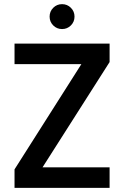

<svg xmlns="http://www.w3.org/2000/svg" viewBox="-20 -905 598 925"><path d="M185 -99H508V0H50V-89L372 -596H50V-695H508V-606ZM219 -825Q219 -850 236.5 -867.5Q254 -885 279 -885Q304 -885 321.5 -867.5Q339 -850 339 -825Q339 -800 321.5 -782.5Q304 -765 279 -765Q254 -765 236.5 -782.5Q219 -800 219 -825Z"/></svg>

Font: Poppins-tnum Medium
Style: Regular
Weight: 500
Designer: Ninad Kale (Devanagari), Jonny Pinhorn (Latin)
Foundry: Indian Type Foundry
Version: Version 4.004